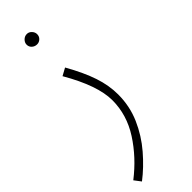

<svg xmlns="http://www.w3.org/2000/svg" viewBox="-276 -555 798 798"><g transform="rotate(-45 123.5 -156.0)"><path d="M7 230 -15 201Q61 142 110 66Q159 -10 159 -96Q159 -182 83 -313L116 -331Q156 -260 174.5 -204.5Q193 -149 193 -96Q193 -27 166.5 33.5Q140 94 97 144Q54 194 7 230ZM102 -481Q89 -481 79.5 -489.5Q70 -498 70 -511Q70 -523 79.5 -532.5Q89 -542 102 -542Q114 -542 123 -532.5Q132 -523 132 -511Q132 -498 123 -489.5Q114 -481 102 -481Z"/></g></svg>

Font: Noto Sans Arabic ExtCond ExtLt
Style: Regular
Weight: 200
Width: 2
Designer: Monotype Design Team, Nadine Chahine, Nizar Qandah and Khaled Hosny
Foundry: Monotype Imaging Inc.
Version: Version 2.012; ttfautohint (v1.8.4.7-5d5b)